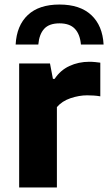

<svg xmlns="http://www.w3.org/2000/svg" viewBox="-20 -827 477 847"><path d="M64.5 0V-547H200.5L213.5 -479H221Q246 -517 286.2 -535.8Q326.5 -554.5 374 -554.5Q387.5 -554.5 399.8 -553.2Q412 -552 422.5 -550.5V-402Q409 -404.5 393.8 -405.5Q378.5 -406.5 364.5 -406.5Q329 -406.5 291.2 -393.8Q253.5 -381 231 -354.5V0ZM49 -630.5Q53.5 -714.5 102.8 -760.8Q152 -807 242.5 -807Q333 -807 382.8 -760.5Q432.5 -714 437 -630.5H337Q333 -676 310.2 -700Q287.5 -724 242.5 -724Q197 -724 175 -700Q153 -676 149 -630.5Z"/></svg>

Font: Encode Sans SmExp
Style: Bold
Weight: 700
Width: 6
Designer: Multiple Designers
Foundry: Impallari Type
Version: Version 3.002; ttfautohint (v1.8.3) -l 8 -r 50 -G 200 -x 14 